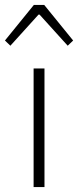

<svg xmlns="http://www.w3.org/2000/svg" viewBox="-44 -757 316 777"><path d="M92 0V-480H136V0ZM-24 -593 93 -737H135L252 -593L230 -572L116 -698H112L-2 -572Z"/></svg>

Font: CV Source Sans Light
Style: Regular
Weight: 300
Designer: Paul D. Hunt
Foundry: Adobe Systems Incorporated
Version: Version 3.001